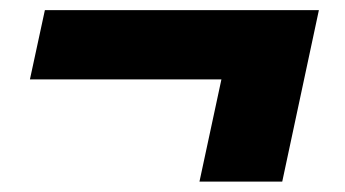

<svg xmlns="http://www.w3.org/2000/svg" viewBox="-20 -427 675 376"><path d="M370.6 -71.3 413.6 -271.5H38.6L67.9 -407.2H604.5L532.7 -71.3Z"/></svg>

Font: Schibsted Grotesk ExtraBold
Style: Italic
Weight: 800
Italic angle: -12°
Designer: Bakken & Baeck AS, Henrik Kongsvoll
Foundry: Schibsted ASA
Version: Version 1.100; ttfautohint (v1.8.4.7-5d5b);gftools[0.9.25]